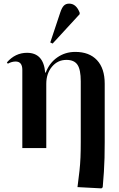

<svg xmlns="http://www.w3.org/2000/svg" viewBox="-20 -816 656 1058"><path d="M539 222 407 215Q414 162 418 125Q422 88 423.5 51.5Q425 15 425 -34V-368Q425 -432 407 -459Q389 -486 346 -486Q298 -486 266.5 -448.5Q235 -411 235 -354V0H103V-431Q103 -477 66 -477Q45 -477 23 -465L18 -472Q64 -525 129 -525Q220 -525 229 -416H232Q252 -469 295.5 -499.5Q339 -530 395 -530Q472 -530 514.5 -484.5Q557 -439 557 -355V-33Q557 15 556 54Q555 93 552.5 131.5Q550 170 546 216ZM270 -576 257 -582 312 -747Q321 -774 332 -785Q343 -796 361 -796Q400 -796 419 -746V-738Z"/></svg>

Font: Literata 72pt SemiBold
Style: Regular
Weight: 600
Designer: Latin by Veronika Burian and Jose Scaglione. Greek by Irene Vlachou. Cyrillic by Vera Evstafieva.
Foundry: TypeTogether
Version: Version 3.002